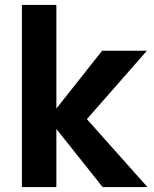

<svg xmlns="http://www.w3.org/2000/svg" viewBox="-20 -760 624 780"><path d="M397 0 209 -236V0H69V-740H209V-319L395 -554H577L333 -276L579 0Z"/></svg>

Font: Fz Poppins SemBd
Style: Regular
Weight: 600
Designer: Ninad Kale (Devanagari), Jonny Pinhorn (Latin)
Foundry: Indian Type Foundry
Version: Vit hóa bi Vntype.Com & FontZin.Com